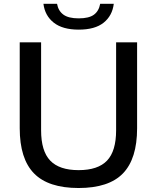

<svg xmlns="http://www.w3.org/2000/svg" viewBox="-20 -958 807 988"><path d="M81.5 -298V-740H191.5V-287.5Q191.5 -180.5 238.5 -131.5Q285.5 -82.5 384.5 -82.5Q484 -82.5 530.8 -131.5Q577.5 -180.5 577.5 -287.5V-740H685.5V-298Q685.5 -141 612.8 -65.8Q540 9.5 384.5 9.5Q228.5 9.5 155 -65.8Q81.5 -141 81.5 -298ZM203.5 -938.5H273.5Q280 -902 306.2 -882.8Q332.5 -863.5 385 -863.5Q438 -863.5 463.5 -882.5Q489 -901.5 495.5 -938.5H565.5Q558 -877 513.2 -841.2Q468.5 -805.5 385 -805.5Q302 -805.5 256.5 -841.5Q211 -877.5 203.5 -938.5Z"/></svg>

Font: Encode Sans Semi Expanded Medium
Style: Regular
Weight: 500
Width: 6
Designer: Multiple Designers
Foundry: Impallari Type
Version: Version 2.000